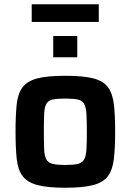

<svg xmlns="http://www.w3.org/2000/svg" viewBox="-20 -874 614 902"><path d="M287 8Q204 8 156.5 -4.5Q109 -17 86.5 -46.5Q64 -76 58.5 -127.5Q53 -179 53 -256Q53 -333 58.5 -384Q64 -435 86.5 -464.5Q109 -494 156.5 -506Q204 -518 287 -518Q370 -518 417.5 -506Q465 -494 487 -464.5Q509 -435 515 -384Q521 -333 521 -256Q521 -179 515 -127.5Q509 -76 487 -46.5Q465 -17 417.5 -4.5Q370 8 287 8ZM287 -99Q325 -99 345.5 -104Q366 -109 375 -124.5Q384 -140 386 -171.5Q388 -203 388 -256Q388 -308 386 -339.5Q384 -371 375 -386.5Q366 -402 345.5 -406.5Q325 -411 287 -411Q249 -411 228 -406.5Q207 -402 198 -386.5Q189 -371 187.5 -339.5Q186 -308 186 -256Q186 -203 187.5 -171.5Q189 -140 198 -124.5Q207 -109 228 -104Q249 -99 287 -99ZM230 -605V-705H343V-605ZM129 -771V-854H444V-771Z"/></svg>

Font: Saira SemiBold
Style: Regular
Weight: 600
Designer: Hector Gatti with collaboration of the Omnibus-Type team
Foundry: Omnibus-Type
Version: Version 1.100; ttfautohint (v1.8.3)